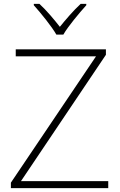

<svg xmlns="http://www.w3.org/2000/svg" viewBox="-20 -968 617 988"><path d="M270 -790H306C330 -832 387 -900 424 -941V-948H395C358 -914 318 -867 288 -830C259 -867 220 -914 183 -948H154V-941C191 -900 246 -832 270 -790ZM537 0V-36H88L525 -686V-714H61V-678H474L36 -28V0Z"/></svg>

Font: Noto Sans Telugu ExtraLight
Style: Regular
Weight: 200
Designer: Jelle Bosma - Monotype Design Team
Foundry: Monotype Imaging Inc.
Version: Version 2.005